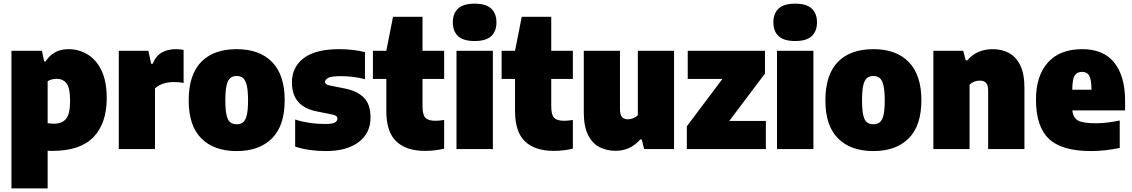

<svg xmlns="http://www.w3.org/2000/svg" viewBox="-20 -834 6332 1074"><path d="M44 220V-550H214.5L227 -490.5H235.5Q254.5 -522 286.5 -540.5Q318.5 -559 364 -559Q420 -559 468.8 -530.2Q517.5 -501.5 547.2 -441Q577 -380.5 577 -285Q577 -144 502.8 -67Q428.5 10 274 10Q266.5 10 259.8 9.8Q253 9.5 246.5 9V220ZM281.5 -142Q326.5 -142 349.2 -169Q372 -196 372 -268.5Q372 -343.5 351.8 -368.2Q331.5 -393 297.5 -393Q267.5 -393 246.5 -379.5V-145Q254.5 -144 264.2 -143Q274 -142 281.5 -142Z M644.5 0V-550H810L825.5 -477H834Q852 -522 885.8 -540.5Q919.5 -559 963.5 -559Q975 -559 986.5 -557.8Q998 -556.5 1007 -555V-370Q993.5 -373 978.2 -374Q963 -375 950.5 -375Q919 -375 890.5 -365.2Q862 -355.5 847 -339V0Z M1304 11Q1177 11 1106.2 -59.8Q1035.5 -130.5 1035.5 -272Q1035.5 -416 1105.2 -487.5Q1175 -559 1304 -559Q1432.5 -559 1502.5 -486.5Q1572.5 -414 1572.5 -273.5Q1572.5 -131 1501.5 -60Q1430.5 11 1304 11ZM1304 -139Q1325 -139 1339 -149.5Q1353 -160 1360.2 -188.8Q1367.5 -217.5 1367.5 -272Q1367.5 -328 1360 -357.8Q1352.5 -387.5 1338.5 -398.2Q1324.5 -409 1304 -409Q1283.5 -409 1269.2 -398.2Q1255 -387.5 1247.8 -358.2Q1240.5 -329 1240.5 -273.5Q1240.5 -218 1247.5 -189Q1254.5 -160 1268.5 -149.5Q1282.5 -139 1304 -139Z M1804 11Q1757.5 11 1713.8 5Q1670 -1 1631 -14V-165.5Q1667 -153.5 1710.5 -147Q1754 -140.5 1800 -140.5Q1839.5 -140.5 1853.5 -148.8Q1867.5 -157 1867.5 -170.5Q1867.5 -187 1843 -192.5L1753.5 -210.5Q1684.5 -223.5 1648.8 -263.5Q1613 -303.5 1613 -374Q1613 -458.5 1679 -508.8Q1745 -559 1878 -559Q1918 -559 1955 -554.5Q1992 -550 2021.5 -542.5V-391Q1992 -399 1957.8 -403.5Q1923.5 -408 1887 -408Q1831.5 -408 1814.8 -397.8Q1798 -387.5 1798 -376Q1798 -361 1824 -356L1913.5 -338Q1978.5 -324.5 2015.5 -287.8Q2052.5 -251 2052.5 -176Q2052.5 -89 1986 -39Q1919.5 11 1804 11Z M2358 10Q2253 10 2197 -42.8Q2141 -95.5 2141 -213V-392.5H2066V-550H2141L2178.5 -740H2343.5V-550H2464.5V-392.5H2343.5V-240.5Q2343.5 -193 2359 -175.8Q2374.5 -158.5 2415 -158.5Q2426 -158.5 2437.8 -159.5Q2449.5 -160.5 2464.5 -163V-2.5Q2443 3 2414.2 6.5Q2385.5 10 2358 10Z M2533.5 0V-550H2737V0ZM2635 -604.5Q2571.5 -604.5 2542.2 -632Q2513 -659.5 2513 -709Q2513 -758.5 2542.2 -786Q2571.5 -813.5 2635 -813.5Q2698.5 -813.5 2727.8 -786Q2757 -758.5 2757 -709Q2757 -659.5 2727.8 -632Q2698.5 -604.5 2635 -604.5Z M3078 10Q2973 10 2917 -42.8Q2861 -95.5 2861 -213V-392.5H2786V-550H2861L2898.5 -740H3063.5V-550H3184.5V-392.5H3063.5V-240.5Q3063.5 -193 3079 -175.8Q3094.5 -158.5 3135 -158.5Q3146 -158.5 3157.8 -159.5Q3169.5 -160.5 3184.5 -163V-2.5Q3163 3 3134.2 6.5Q3105.5 10 3078 10Z M3423 9.5Q3372 9.5 3332 -11.8Q3292 -33 3268.8 -80.5Q3245.5 -128 3245.5 -206.5V-550H3448V-223Q3448 -191 3460.2 -178.8Q3472.5 -166.5 3492 -166.5Q3506.5 -166.5 3522.2 -172.8Q3538 -179 3548 -189.5V-550H3750.5V0H3583.5L3569.5 -54H3561.5Q3505.5 10 3423 9.5Z M3822 0V-127.5L4021 -392.5H3827V-550H4259V-422.5L4059.5 -157.5H4264V0Z M4326.5 0V-550H4530V0ZM4428 -604.5Q4364.5 -604.5 4335.2 -632Q4306 -659.5 4306 -709Q4306 -758.5 4335.2 -786Q4364.5 -813.5 4428 -813.5Q4491.5 -813.5 4520.8 -786Q4550 -758.5 4550 -709Q4550 -659.5 4520.8 -632Q4491.5 -604.5 4428 -604.5Z M4865.5 11Q4738.5 11 4667.8 -59.8Q4597 -130.5 4597 -272Q4597 -416 4666.8 -487.5Q4736.5 -559 4865.5 -559Q4994 -559 5064 -486.5Q5134 -414 5134 -273.5Q5134 -131 5063 -60Q4992 11 4865.5 11ZM4865.5 -139Q4886.5 -139 4900.5 -149.5Q4914.5 -160 4921.8 -188.8Q4929 -217.5 4929 -272Q4929 -328 4921.5 -357.8Q4914 -387.5 4900 -398.2Q4886 -409 4865.5 -409Q4845 -409 4830.8 -398.2Q4816.5 -387.5 4809.2 -358.2Q4802 -329 4802 -273.5Q4802 -218 4809 -189Q4816 -160 4830 -149.5Q4844 -139 4865.5 -139Z M5201 0V-550H5368L5382 -496H5390.5Q5443.5 -559 5533.5 -559Q5584 -559 5624 -537.5Q5664 -516 5687.2 -468.2Q5710.5 -420.5 5710.5 -341.5V0H5507.5V-327Q5507.5 -359.5 5495 -371.2Q5482.5 -383 5461.5 -383Q5425.5 -383 5403.5 -360V0Z M6083 11Q5919.5 11 5847.2 -57.5Q5775 -126 5775 -277Q5775 -409 5841.2 -484Q5907.5 -559 6034.5 -559Q6153.5 -559 6213.5 -483Q6273.5 -407 6273.5 -270.5V-216.5H5978.5Q5982.5 -175.5 6009.8 -160Q6037 -144.5 6111 -144.5Q6142.5 -144.5 6176.5 -148.8Q6210.5 -153 6243.5 -160V-6.5Q6160 11 6083 11ZM6032.5 -432Q6004.5 -432 5991.5 -411.5Q5978.5 -391 5978 -332H6085.5Q6085 -391 6072.5 -411.5Q6060 -432 6032.5 -432Z"/></svg>

Font: Encode Sans SemiCondensed SemiCondensed Black
Style: Regular
Weight: 900
Width: 4
Designer: Multiple Designers
Foundry: Impallari Type
Version: Version 3.000; ttfautohint (v1.8.3) -l 8 -r 50 -G 200 -x 14 